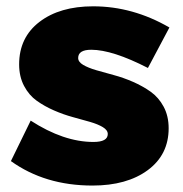

<svg xmlns="http://www.w3.org/2000/svg" viewBox="-20 -573 575 602"><path d="M443.8 -359.9Q332.5 -417 266.1 -417Q225.1 -417 225.1 -391.1Q225.1 -378.9 240.7 -369.6Q256.3 -360.4 281.5 -353Q306.6 -345.7 336.7 -337.6Q366.7 -329.6 397 -316.4Q427.2 -303.2 452.4 -285.4Q477.5 -267.6 493.2 -238.3Q508.8 -209 508.8 -170.9Q508.8 -87.9 443.4 -39.6Q377.9 8.8 270 8.8Q121.1 8.8 14.2 -67.9L76.2 -194.8Q179.7 -127.9 272.9 -127.9Q317.9 -127.9 317.9 -152.8Q317.9 -165 302.5 -174.3Q287.1 -183.6 262.7 -190.7Q238.3 -197.8 208.5 -205.8Q178.7 -213.9 149.2 -226.8Q119.6 -239.7 95.2 -257.1Q70.8 -274.4 55.4 -303.7Q40 -333 40 -371.1Q40 -455.6 103.8 -504.4Q167.5 -553.2 272 -553.2Q396.5 -553.2 511.2 -486.8Z"/></svg>

Font: Montserrat-Arabic ExtraBold
Style: Regular
Weight: 800
Designer: Mohamed Gaber
Foundry: Kief Type Foundry
Version: Version 5.008;PS 005.008;hotconv 1.0.88;makeotf.lib2.5.64775